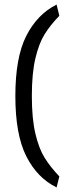

<svg xmlns="http://www.w3.org/2000/svg" viewBox="-20 -731 336 838"><path d="M47 -312Q47 -481 95 -575Q143 -669 227 -711L239 -662Q200 -622 175 -582Q150 -542 134.5 -476.5Q119 -411 119 -312Q119 -213 134.5 -147.5Q150 -82 175 -42Q200 -2 239 39L227 87Q143 46 95 -48.5Q47 -143 47 -312Z"/></svg>

Font: Changa ExtraLight
Style: Regular
Weight: 275
Designer: Eduardo Rodriguez Tunni
Foundry: Eduardo Rodriguez Tunni
Version: Version 2.002; ttfautohint (v1.5) -l 8 -r 50 -G 200 -x 14 -H